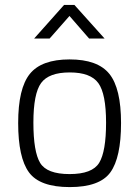

<svg xmlns="http://www.w3.org/2000/svg" viewBox="-20 -752 567 782"><path d="M263.5 -510Q378 -510 425.5 -451Q473 -392 473 -251Q473 -110 429.5 -50Q386 10 264 10Q142 10 98 -50Q54 -110 54 -251Q54 -392 101.5 -451Q149 -510 263.5 -510ZM263.5 -43Q356 -43 384 -89Q412 -135 412 -252.5Q412 -370 380.5 -413.5Q349 -457 264 -457Q179 -457 147.5 -414Q116 -371 116 -252.5Q116 -134 143.5 -88.5Q171 -43 263.5 -43ZM119 -595 241 -732H283L406 -595H343L263 -687L182 -595Z"/></svg>

Font: Titillium Web Light
Style: Regular
Weight: 300
Version: Version 1.002;PS 57.000;hotconv 1.0.70;makeotf.lib2.5.55311